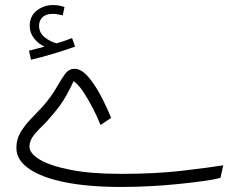

<svg xmlns="http://www.w3.org/2000/svg" viewBox="-20 -721 948 762"><path d="M461 21Q332 21 239 2.5Q146 -16 95.5 -51Q45 -86 45 -134Q45 -169 62.5 -197.5Q80 -226 104.5 -251Q129 -276 151 -300Q184 -338 203 -371.5Q222 -405 237.5 -426.5Q253 -448 276 -448Q302 -448 328.5 -418Q355 -388 379 -343Q403 -298 421 -253L379 -225Q366 -258 347.5 -293.5Q329 -329 309.5 -358Q290 -387 272 -399Q266 -384 244.5 -344.5Q223 -305 189 -266Q166 -238 144.5 -217.5Q123 -197 110 -178.5Q97 -160 97 -139Q97 -112 138 -87.5Q179 -63 260 -47Q341 -31 461 -31Q598 -31 704.5 -43.5Q811 -56 866 -65L855 -15Q828 -8 784 -2Q740 4 686 9.5Q632 15 574 18Q516 21 461 21ZM103 -484 95 -520Q114 -525 128.5 -528.5Q143 -532 157 -536Q132 -547 115 -569Q98 -591 98 -618Q98 -658 126.5 -679.5Q155 -701 190 -701Q214 -701 236 -693L229 -660Q220 -662 210 -664Q200 -666 190 -666Q162 -666 148.5 -652.5Q135 -639 135 -619Q135 -591 157.5 -573Q180 -555 205 -549Q239 -559 266 -570L278 -536Q242 -523 192.5 -508Q143 -493 103 -484Z"/></svg>

Font: Noto Sans Arabic SemCond Light
Style: Regular
Weight: 300
Width: 4
Designer: Monotype Design Team, Nadine Chahine, Nizar Qandah and Khaled Hosny
Foundry: Monotype Imaging Inc.
Version: Version 2.012; ttfautohint (v1.8.4.7-5d5b)